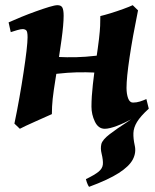

<svg xmlns="http://www.w3.org/2000/svg" viewBox="-20 -477 598 741"><path d="M180.2 -36.6Q173.8 -33.7 156.2 -25.9Q138.7 -18.1 117.9 -8.8Q97.2 0.5 79.8 8.5Q62.5 16.6 56.6 20L35.6 0Q45.9 -48.8 54.9 -100.1Q64 -151.4 71 -198Q78.1 -244.6 82.3 -280.3Q86.4 -315.9 86.4 -333Q86.4 -355.5 81.1 -360.1Q75.7 -364.7 66.9 -364.7Q60.5 -364.7 46.6 -360.8Q32.7 -356.9 21.5 -353L13.2 -390.6Q33.7 -399.9 61.8 -411.4Q89.8 -422.9 118.4 -433.1Q147 -443.4 169.4 -450.2Q191.9 -457 201.7 -457Q215.8 -457 220.7 -447.8Q225.6 -438.5 225.6 -416Q225.6 -382.8 217.3 -322.8Q209 -262.7 194.8 -175.8Q186.5 -125 183.3 -95.2Q180.2 -65.4 180.2 -36.6ZM409.7 -251 389.6 -194.8Q347.7 -197.3 312.3 -198Q276.9 -198.7 239.5 -196Q202.1 -193.4 153.3 -186L139.2 -201.7Q140.6 -207 144.3 -218.8Q147.9 -230.5 152.3 -242.4Q156.7 -254.4 159.2 -259.3Q202.1 -256.8 238 -256.1Q273.9 -255.4 311 -258.1Q348.1 -260.7 395.5 -268.1ZM333 -65.4Q333 -103 338.4 -151.1Q343.8 -199.2 350.1 -240.2Q358.4 -295.4 362.1 -326.9Q365.7 -358.4 366.5 -377.4Q367.2 -396.5 367.2 -415Q382.3 -418.5 407 -426Q431.6 -433.6 455.8 -442.4Q480 -451.2 492.2 -457L512.7 -437Q491.7 -334 480 -255.4Q468.3 -176.8 468.3 -138.2Q468.3 -114.3 474.4 -97.7Q480.5 -81.1 493.2 -81.1Q506.8 -81.1 520 -85.2Q533.2 -89.4 544.9 -94.7L554.2 -57.6Q526.4 -38.1 493.7 -20.3Q460.9 -2.4 431.4 8.8Q401.9 20 384.3 20Q359.4 20 346.2 -7.6Q333 -35.2 333 -65.4ZM545.9 -65.4 554.2 -57.6Q522 -28.3 508.8 -6.3Q495.6 15.6 494.9 36.6Q494.1 57.6 500 84.5Q506.3 111.8 492.7 138.2Q479 164.6 438.5 190.7Q397.9 216.8 323.7 244.1Q320.8 240.2 317.9 233.6Q314.9 227.1 311.5 214.4Q345.7 197.8 360.6 185.5Q375.5 173.3 377 157.5Q378.4 141.6 372.1 115.7Q367.2 96.2 371.1 79.3Q375 62.5 403.8 40.5Q431.2 19.5 472.7 -7.3Q514.2 -34.2 545.9 -65.4Z"/></svg>

Font: Gentium Book Plus
Style: Bold Italic
Weight: 700
Italic angle: -8°
Designer: Victor Gaultney, Annie Olsen, Iska Routamaa, Becca Hirsbrunner
Foundry: SIL International
Version: Version 6.101